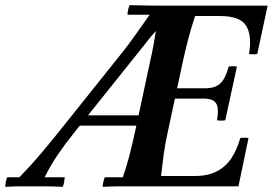

<svg xmlns="http://www.w3.org/2000/svg" viewBox="-73 -722 1057 744"><path d="M858 -187Q874 -190 890 -187L851 0H470Q436 0 398 0Q360 0 325 2Q325 -6 327.5 -17Q330 -28 333 -35H403Q418 -78 429 -121.5Q440 -165 450 -210L510 -490Q517 -520 522 -548Q527 -576 531 -602Q520 -590 509.5 -577.5Q499 -565 488 -550L216 -210Q179 -164 150.5 -122Q122 -80 100 -35H178Q177 -26 175.5 -16.5Q174 -7 170 2Q130 0 95.5 0Q61 0 44 0Q26 0 4.5 0Q-17 0 -53 2Q-52 -7 -50.5 -16.5Q-49 -26 -45 -35H2Q46 -80 81.5 -122Q117 -164 154 -210L401 -519Q424 -548 451.5 -586.5Q479 -625 507 -665H421Q421 -673 423.5 -684Q426 -695 429 -702Q469 -701 503 -700.5Q537 -700 566 -700Q595 -700 618 -700H964L924 -513Q908 -510 892 -513Q904 -585 880.5 -622.5Q857 -660 779 -660H683Q668 -615 657.5 -575Q647 -535 637 -490L577 -210Q567 -165 561.5 -125Q556 -85 551 -40H682Q734 -40 769 -59Q804 -78 825 -111Q846 -144 858 -187ZM505 -235H225L243 -275H513ZM813 -464Q829 -467 845 -464L800 -256Q783 -253 768 -256Q776 -303 764.5 -321.5Q753 -340 715 -340H542L550 -380H723Q761 -380 781 -399Q801 -418 813 -464Z"/></svg>

Font: Poltawski Nowy Medium
Style: Italic
Weight: 500
Italic angle: -12°
Version: Version 1.001;gftools[0.9.25]